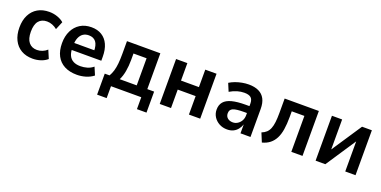

<svg xmlns="http://www.w3.org/2000/svg" viewBox="-16 -1178 3939 1984"><g transform="rotate(20 1953.0 -186.5)"><path d="M286 10Q213 10 160 -21Q107 -52 78 -110Q49 -168 49 -248Q49 -327 78 -384.5Q107 -442 160 -473Q213 -504 286 -504Q333 -504 376 -489Q419 -474 447 -449L410 -360Q386 -380 357 -391.5Q328 -403 298 -403Q239 -403 207 -364.5Q175 -326 175 -247Q175 -169 207.5 -129.5Q240 -90 298 -90Q327 -90 356.5 -101.5Q386 -113 408 -134L446 -44Q418 -19 375.5 -4.5Q333 10 286 10Z M773 10Q692 10 635 -20Q578 -50 548 -107Q518 -164 518 -246Q518 -323 546.5 -381Q575 -439 627 -471.5Q679 -504 750 -504Q817 -504 864.5 -474.5Q912 -445 937 -390Q962 -335 962 -256V-213H618V-290H873L858 -273Q858 -348 831 -382Q804 -416 753 -416Q716 -416 690 -398.5Q664 -381 649.5 -346.5Q635 -312 635 -260V-240Q635 -186 651 -152.5Q667 -119 698.5 -102.5Q730 -86 777 -86Q814 -86 850.5 -96.5Q887 -107 917 -132L953 -47Q916 -18 868.5 -4Q821 10 773 10Z M1041 131V-100H1094Q1112 -131 1122.5 -166.5Q1133 -202 1137.5 -247.5Q1142 -293 1142 -353V-494H1509V-100H1584V131H1479V0H1146V131ZM1206 -99H1393V-397H1249V-325Q1249 -260 1238.5 -201Q1228 -142 1206 -99Z M1682 0V-494H1806V-302H2003V-494H2127V0H2003V-203H1806V0Z M2424 10Q2376 10 2337.5 -11Q2299 -32 2276.5 -67.5Q2254 -103 2254 -147Q2254 -199 2282 -232Q2310 -265 2368.5 -280.5Q2427 -296 2519 -296H2576V-220H2529Q2487 -220 2457.5 -216.5Q2428 -213 2410 -205.5Q2392 -198 2383.5 -184.5Q2375 -171 2375 -150Q2375 -117 2397.5 -98Q2420 -79 2456 -79Q2484 -79 2508 -94.5Q2532 -110 2546.5 -136Q2561 -162 2561 -196V-322Q2561 -369 2538 -388.5Q2515 -408 2465 -408Q2428 -408 2389 -397Q2350 -386 2308 -361L2272 -447Q2301 -465 2335 -477.5Q2369 -490 2406.5 -497Q2444 -504 2480 -504Q2545 -504 2589.5 -482.5Q2634 -461 2657 -418Q2680 -375 2680 -308V0H2570V-103H2572Q2561 -69 2541 -43.5Q2521 -18 2492 -4Q2463 10 2424 10Z M2810 14 2770 -83Q2801 -95 2821.5 -114Q2842 -133 2854 -162.5Q2866 -192 2871 -234.5Q2876 -277 2876 -336V-494H3252V0H3129V-395H2990V-332Q2990 -254 2980.5 -195Q2971 -136 2949.5 -94.5Q2928 -53 2894 -26Q2860 1 2810 14Z M3396 0V-494H3508V-128H3484L3727 -494H3835V0H3722V-367H3746L3503 0Z"/></g></svg>

Font: Nunito Sans 10pt SemiCondensed
Style: Bold
Weight: 700
Width: 4
Designer: Vernon Adams
Foundry: Vernon Adams
Version: Version 3.101;gftools[0.9.27]